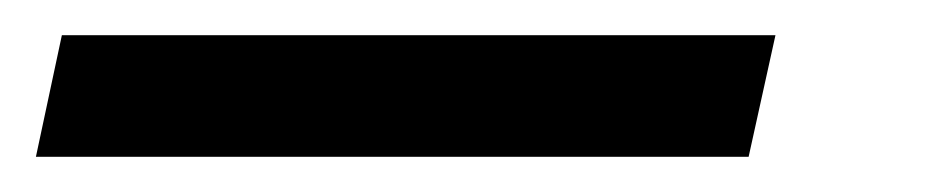

<svg xmlns="http://www.w3.org/2000/svg" viewBox="-111 70 531 108"><path d="M-90.8 158.2 -76.2 89.8H325.2L310.1 158.2Z"/></svg>

Font: Open Sans
Style: Bold Italic
Weight: 700
Italic angle: -12°
Designer: Monotype Design Team
Foundry: Monotype Imaging Inc.
Version: Version 3.003; ttfautohint (v1.8.4)